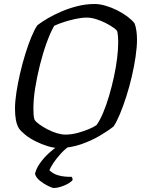

<svg xmlns="http://www.w3.org/2000/svg" viewBox="-20 -740 714 960"><path d="M273 0Q248 0 217.5 -9.5Q187 -19 158 -33.5Q129 -48 106.5 -66Q84 -84 74 -99Q64 -116 59.5 -140.5Q55 -165 55 -196Q55 -232 62 -278Q69 -324 80.5 -373.5Q92 -423 106.5 -470Q121 -517 136.5 -554.5Q152 -592 167 -614Q189 -631 220 -649Q251 -667 288.5 -683Q326 -699 368 -709.5Q410 -720 454 -720Q478 -720 507.5 -711.5Q537 -703 566 -688.5Q595 -674 618 -656.5Q641 -639 653 -623Q659 -607 662 -586Q665 -565 665 -542Q665 -505 658 -457Q651 -409 639 -357.5Q627 -306 611.5 -257.5Q596 -209 579.5 -169.5Q563 -130 548 -108Q521 -86 477.5 -60.5Q434 -35 382 -17.5Q330 0 273 0ZM307 -67Q337 -67 368.5 -75.5Q400 -84 425.5 -95Q451 -106 463 -115Q480 -139 496 -177Q512 -215 525.5 -261Q539 -307 549.5 -355Q560 -403 565.5 -448Q571 -493 571 -529Q571 -543 570 -556.5Q569 -570 567 -581Q565 -589 549 -600.5Q533 -612 510 -624Q487 -636 461.5 -644Q436 -652 415 -652Q388 -652 358 -645.5Q328 -639 300 -630Q272 -621 251 -611Q232 -578 213.5 -527Q195 -476 180 -416.5Q165 -357 156 -300.5Q147 -244 147 -198Q147 -181 148 -166.5Q149 -152 153 -141Q160 -130 177.5 -117.5Q195 -105 218 -93Q241 -81 264.5 -74Q288 -67 307 -67ZM249 200Q242 200 221 190Q200 180 180 164Q160 148 155 129Q161 103 179.5 76.5Q198 50 223.5 26.5Q249 3 275 -14L335 -15Q308 2 285.5 26.5Q263 51 248 73.5Q233 96 227 111Q244 129 272.5 137Q301 145 338 144Q340 147 342 151Q344 155 342 162Q326 178 297.5 189Q269 200 249 200Z"/></svg>

Font: Texturina 12pt
Style: Italic
Weight: 400
Italic angle: -11°
Designer: Guillermo Torres Carreño
Foundry: Omnibus-Type
Version: Version 1.002